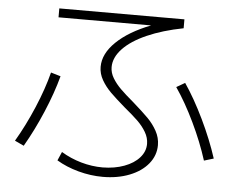

<svg xmlns="http://www.w3.org/2000/svg" viewBox="-51 -767 1040 839"><g transform="rotate(5 469.0 -347.5)"><path d="M225.6 -43.9 242.2 -82Q283.2 -57.1 330.3 -43.7Q377.4 -30.3 424.8 -30.3Q477.1 -30.8 519.3 -46.4Q561.5 -62 585.4 -89.1Q609.4 -116.2 609.4 -149.4Q609.4 -176.3 594.7 -201.2Q580.1 -226.1 557.4 -248Q534.7 -270 497.1 -300.8Q457 -335.4 433.3 -358.9Q409.7 -382.3 393.8 -409.9Q377.9 -437.5 377.9 -467.8Q377.9 -525.4 432.1 -577.6Q486.3 -629.9 582 -667H175.8V-706.1H724.6V-667Q633.8 -649.4 566.2 -619.6Q498.5 -589.8 462.2 -551.3Q425.8 -512.7 425.8 -470.7Q425.8 -445.8 439.9 -422.4Q454.1 -398.9 475.6 -377.7Q497.1 -356.4 534.2 -325.2Q577.1 -287.6 601.1 -263.4Q625 -239.3 641.1 -210Q657.2 -180.7 657.2 -148.4Q657.2 -103 627.7 -66.7Q598.1 -30.3 545.9 -9.8Q493.7 10.7 428.7 10.7Q375.5 10.7 321.5 -3.9Q267.6 -18.6 225.6 -43.9ZM164.1 -423.8 207 -411.1Q187 -336.4 151.1 -251.7Q115.2 -167 73.2 -94.7L33.2 -113.3Q74.7 -183.6 110.4 -267.8Q146 -352.1 164.1 -423.8ZM714.8 -408.2 752 -429.7Q795.9 -365.2 837.4 -279.1Q878.9 -192.9 905.3 -111.3L863.3 -98.6Q838.4 -177.7 798.1 -261.7Q757.8 -345.7 714.8 -408.2Z"/></g></svg>

Font: Pretendard JP ExtraLight
Style: Regular
Weight: 200
Designer: Base glyphs from Inter by Rasmus Andersson; Hangeul glyphs from Noto Sans CJK(Source Han Sans) by Jang Soo-young and Kan
Foundry: Kil Hyung-jin
Version: Version 1.309